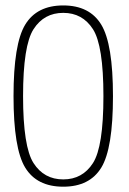

<svg xmlns="http://www.w3.org/2000/svg" viewBox="-20 -700 486 724"><path d="M218.5 4Q119 4 75 -68Q31 -140 31 -337.5Q31 -534.5 75 -607Q119 -679.5 218.5 -679.5Q318 -679.5 362 -606.8Q406 -534 406 -337.5Q406 -140 362 -68Q318 4 218.5 4ZM218.5 -23.5Q291 -23.5 330.5 -85Q370 -146.5 370 -337.5Q370 -528.5 330.5 -590Q291 -651.5 218.5 -651.5Q146 -651.5 106.5 -590Q67 -528.5 67 -337.5Q67 -146.5 106.5 -85Q146 -23.5 218.5 -23.5Z"/></svg>

Font: Anybody ExtraLight
Style: Regular
Weight: 200
Designer: Tyler Finck
Foundry: Etcetera Type Company
Version: Version 1.010; ttfautohint (v1.8.3) -l 8 -r 50 -G 200 -x 14 